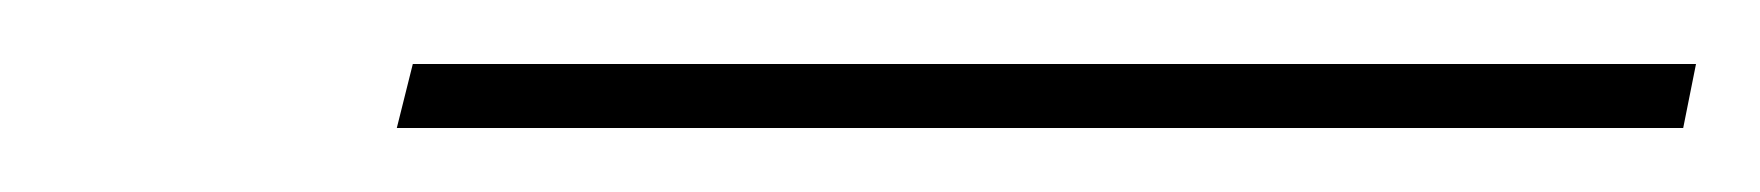

<svg xmlns="http://www.w3.org/2000/svg" viewBox="-20 -813 550 60"><path d="M104 -773H506L510 -793H109Z"/></svg>

Font: Noto Serif Display Condensed Medium
Style: Italic
Weight: 500
Width: 3
Italic angle: -12°
Designer: Monotype Design Team
Foundry: Monotype Imaging Inc.
Version: Version 2.009